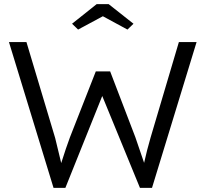

<svg xmlns="http://www.w3.org/2000/svg" viewBox="-20 -902 987 922"><path d="M237 0 23 -700H107L245 -239Q248 -229 274 -119Q298 -195 316 -243L440 -559H509L630 -243Q635 -230 672 -120Q686 -183 703 -241L839 -700H924L710 0H652L471 -441L294 0ZM326 -788 444 -882H502L621 -788L592 -760L474 -824L355 -760Z"/></svg>

Font: Easer Grotesk Light
Style: Regular
Weight: 300
Designer: Boardeaser, Bonnie Shaver-Troup, Thomas Jockin
Foundry: Lexend
Version: Version 1.008;Glyphs 3.1.2 (3151)